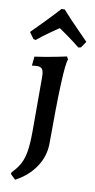

<svg xmlns="http://www.w3.org/2000/svg" viewBox="-128 -765 522 1051"><g transform="rotate(10 133.5 -239.5)"><path d="M37 243 9 216 11 206Q40 177 56 146.5Q72 116 78.5 72.5Q85 29 85 -36V-335Q85 -367 77 -379Q69 -391 47 -391Q38 -391 28.5 -389.5Q19 -388 19 -388L24 -439Q52 -443 82.5 -448Q113 -453 140 -458.5Q167 -464 183.5 -467.5Q200 -471 200 -471L208 -455Q198 -436 193 -316Q188 -196 188 14Q188 85 148 145Q108 205 37 243ZM15 -530 2 -533 -23 -568Q3 -594 29 -620.5Q55 -647 77 -670Q99 -693 112 -707.5Q125 -722 125 -722H143Q143 -722 156 -707.5Q169 -693 190.5 -670Q212 -647 238.5 -620.5Q265 -594 290 -568L266 -533L252 -530Q219 -557 186.5 -580Q154 -603 134 -617Q113 -603 81 -580.5Q49 -558 15 -530Z"/></g></svg>

Font: Alegreya SemiBold
Style: Regular
Weight: 600
Designer: Juan Pablo del Peral
Foundry: Huerta Tipografica
Version: Version 2.009